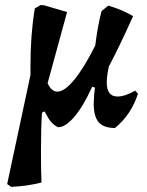

<svg xmlns="http://www.w3.org/2000/svg" viewBox="-20 -491 576 750"><path d="M519 -125Q492 -42 429 9Q385 9 365.5 -13.5Q346 -36 346 -87Q346 -97 348 -123L351 -149L340 -152Q306 -77 271 -35.5Q236 6 207 6Q190 -2 179 -15.5Q168 -29 154 -56L144 -51Q140 12 140 99Q140 178 142 222Q87 236 24 239L8 228L99 -198V-235Q99 -356 116 -458L138 -471H150L242 -444L166 -166Q181 -133 204 -133Q232 -133 270.5 -180Q309 -227 352 -313Q363 -399 377 -448L403 -469Q456 -454 500 -428Q441 -298 405 -231L400 -204Q397 -185 397 -169Q397 -114 439 -114Q468 -114 508 -137Z"/></svg>

Font: Alegreya SC
Style: Bold Italic
Weight: 700
Italic angle: -7°
Designer: Juan Pablo del Peral
Foundry: Huerta Tipografica
Version: Version 2.007; ttfautohint (v1.6)